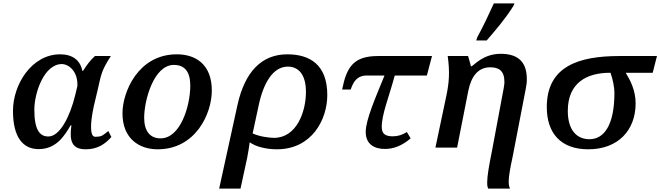

<svg xmlns="http://www.w3.org/2000/svg" viewBox="-20 -864 3866 1124"><path d="M206 9C309 9 357 -68 394 -131L398 -130C385 -38 401 10 482 10C550 10 595 -20 632 -62L614 -97C592 -80 578 -64 551 -64C538 -64 513 -52 513 -120C513 -148 517 -185 529 -242L553 -343C572 -425 572 -448 629 -536H536C507 -510 488 -483 466 -449H462C450 -512 404 -546 332 -546C166 -546 56 -370 56 -215C56 -57 117 9 206 9ZM263 -65C213 -65 181 -103 181 -222C181 -320 238 -489 342 -489C380 -489 437 -449 433 -360L420 -306C390 -183 331 -65 263 -65Z M903 10C1125 10 1220 -198 1220 -334C1220 -485 1128 -546 1015 -546C788 -546 697 -324 697 -201C697 -51 796 10 903 10ZM920 -54C858 -54 824 -97 824 -175C824 -277 880 -484 998 -484C1061 -484 1094 -444 1094 -363C1094 -245 1037 -54 920 -54Z M1263 240H1388L1427 60C1434 23 1436 9 1442 -31C1479 -4 1541 10 1601 10C1804 10 1896 -162 1896 -308C1896 -485 1794 -546 1662 -546C1511 -546 1414 -443 1371 -253ZM1584 -57C1556 -57 1496 -65 1459 -83L1493 -241C1521 -378 1578 -474 1665 -474C1725 -474 1771 -431 1771 -326C1771 -207 1715 -57 1584 -57Z M2233 8C2283 8 2333 -10 2384 -54L2362 -91C2336 -75 2311 -66 2279 -66C2236 -66 2215 -81 2215 -119C2213 -190 2258 -299 2291 -422H2479L2509 -536H2193C2050 -536 2009 -472 1983 -340H2033C2049 -385 2069 -422 2129 -422H2231C2179 -294 2121 -163 2121 -92C2121 -19 2172 8 2233 8Z M2768 -627H2829C2883 -690 2935 -749 2986 -830L2992 -844H2871C2834 -763 2812 -716 2774 -646ZM2838 240H2966C2960 229 2958 217 2958 198C2958 167 2967 119 2982 49L3058 -345C3066 -388 3064 -396 3064 -402C3064 -513 3000 -549 2911 -549C2809 -549 2755 -482 2741 -476H2737C2731 -501 2724 -523 2720 -536H2601C2614 -441 2609 -382 2594 -308L2529 0H2656L2721 -330C2738 -416 2778 -470 2850 -470C2899 -470 2933 -451 2933 -384C2933 -381 2933 -371 2929 -349L2859 25C2843 105 2832 166 2832 205C2832 215 2832 227 2838 240Z M3424 10C3597 10 3701 -100 3701 -259C3701 -337 3668 -397 3643 -438H3801L3826 -536H3607C3369 -536 3181 -477 3181 -237C3181 -82 3265 10 3424 10ZM3431 -49C3358 -49 3304 -100 3304 -215C3304 -380 3416 -438 3551 -438H3554C3567 -402 3577 -353 3577 -321C3577 -128 3514 -49 3431 -49Z"/></svg>

Font: Noto Serif Semi
Style: Italic
Weight: 600
Italic angle: -12°
Designer: Monotype Design Team
Foundry: Monotype Imaging Inc.
Version: Version 1.901